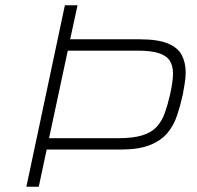

<svg xmlns="http://www.w3.org/2000/svg" viewBox="-20 -708 748 728"><path d="M80 0 226 -688H274L246 -559H510Q579 -559 617 -543Q655 -527 669.5 -498.5Q684 -470 684 -434Q684 -414 680.5 -392.5Q677 -371 673 -349Q664 -308 651.5 -270.5Q639 -233 615 -204Q591 -175 548.5 -158Q506 -141 438 -141H157L127 0ZM166 -184H429Q485 -184 520 -195Q555 -206 574.5 -227.5Q594 -249 605 -280Q616 -311 625 -350Q630 -373 633 -393Q636 -413 636 -430Q636 -457 624.5 -476.5Q613 -496 583.5 -506Q554 -516 500 -516H237Z"/></svg>

Font: Saira SemiExpanded ExtraLight
Style: Italic
Weight: 250
Width: 6
Italic angle: -12°
Designer: Hector Gatti with collaboration of the Omnibus-Type team
Foundry: Omnibus-Type
Version: Version 1.101